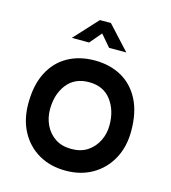

<svg xmlns="http://www.w3.org/2000/svg" viewBox="-106 -774 775 872"><g transform="rotate(15 282.0 -337.5)"><path d="M282 13Q210 13 155.5 -18.5Q101 -50 70.5 -106.5Q40 -163 40 -238Q40 -326 71 -385.5Q102 -445 156.5 -475Q211 -505 282 -505Q353 -505 407.5 -475Q462 -445 493 -385.5Q524 -326 524 -238Q524 -163 493 -106.5Q462 -50 407.5 -18.5Q353 13 282 13ZM282 -89Q327 -89 358 -110Q389 -131 405.5 -165Q422 -199 422 -238Q422 -308 386 -355.5Q350 -403 282 -403Q215 -403 178.5 -356Q142 -309 142 -238Q142 -198 158.5 -164Q175 -130 206 -109.5Q237 -89 282 -89ZM154 -577 256 -688H308L410 -577H329L282 -632L235 -577Z"/></g></svg>

Font: Kulim Park SemiBold
Style: Regular
Weight: 600
Designer: Noponies / Dale Sattler
Foundry: Noponies
Version: Version 1.000; ttfautohint (v1.8.3)